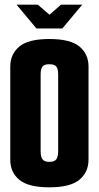

<svg xmlns="http://www.w3.org/2000/svg" viewBox="-20 -795 423 822"><path d="M51 -775H142L192 -732L241 -775H332L247 -673H136ZM191 7Q102 7 63 -25Q24 -57 24 -111V-510Q24 -563 62.5 -595.5Q101 -628 191 -628Q282 -628 320.5 -595.5Q359 -563 359 -510V-112Q359 -58 320 -25.5Q281 7 191 7ZM191 -102Q213 -102 221 -113Q229 -124 229 -148V-476Q229 -499 221.5 -509.5Q214 -520 191 -520Q169 -520 161.5 -509.5Q154 -499 154 -477V-147Q154 -124 162 -113Q170 -102 191 -102Z"/></svg>

Font: Smooch Sans ExtraBold
Style: Regular
Weight: 800
Designer: Robert E. Leuschke
Foundry: Robert E. Leuschke
Version: Version 1.010